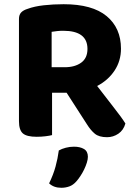

<svg xmlns="http://www.w3.org/2000/svg" viewBox="-20 -642 645 911"><path d="M554 -411Q554 -353 523.5 -307Q493 -261 441 -234Q482 -180 519.5 -132.5Q557 -85 575 -56Q566 -24 541.5 -7.5Q517 9 488 9Q450 9 430 -7.5Q410 -24 392 -53L296 -202H227V-1Q216 2 196 4.5Q176 7 154 7Q107 7 88.5 -9Q70 -25 70 -67V-552Q70 -572 80.5 -583Q91 -594 111 -600Q143 -612 188 -617Q233 -622 282 -622Q418 -622 486 -565.5Q554 -509 554 -411ZM287 -323Q335 -323 365 -344.5Q395 -366 395 -410Q395 -496 280 -496Q264 -496 251 -494.5Q238 -493 225 -491V-323ZM342 219Q327 236 309 242.5Q291 249 271 249Q235 249 213 228Q233 187 243.5 148.5Q254 110 259 72Q273 64 292 59Q311 54 331 54Q360 54 378.5 65Q397 76 397 102Q397 114 392 130Q387 146 379 162.5Q371 179 361 194Q351 209 342 219Z"/></svg>

Font: Baloo Chettan 2
Style: Bold
Weight: 700
Designer: Maithili Shingre, Unnati Kotecha and Ek Type
Foundry: Ek Type
Version: Version 1.640;hotconv 1.0.111;makeotfexe 2.5.65597; ttfautoh